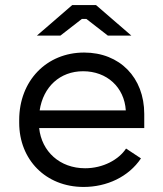

<svg xmlns="http://www.w3.org/2000/svg" viewBox="-20 -734 647 760"><path d="M500 -593 360 -714H266L126 -593H219L304 -659H322L407 -593ZM311 6C403 6 489 -34 538 -107L479 -146C450 -102 388 -68 317 -68C217 -68 145 -134 135 -227H551V-283C551 -427 454 -526 313 -526C164 -526 56 -414 56 -259V-248C56 -102 161 6 311 6ZM137 -297C151 -390 217 -452 309 -452C403 -452 472 -389 478 -297Z"/></svg>

Font: Fixel Display Regular
Style: Regular
Weight: 400
Designer: AlfaBravo + MacPaw
Foundry: Kyrylo Tkachov, Marchela Mozhyna, Serhii Makarenko, Maria Weinstein, Zakhar Kryvoshyya
Version: Version 1.211